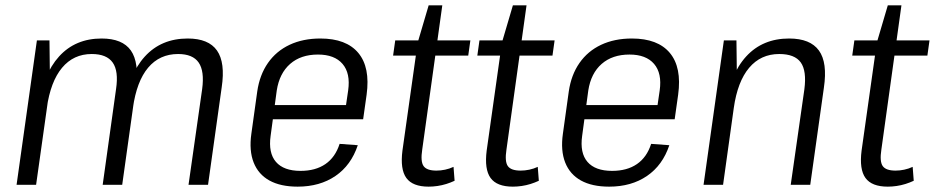

<svg xmlns="http://www.w3.org/2000/svg" viewBox="-20 -691 3496 718"><path d="M736 -358Q745 -425 723 -457Q701 -489 646 -489Q577 -489 534 -438Q491 -387 477 -287L434 -221L442 -282Q460 -412 521.5 -479.5Q583 -547 682 -547Q760 -547 791.5 -502Q823 -457 809 -364L758 0H685ZM118 -540H165L167 -369L115 0H42ZM414 -358Q424 -425 401.5 -457Q379 -489 323 -489Q255 -489 212 -437.5Q169 -386 155 -287L112 -221L121 -282Q140 -413 201 -480Q262 -547 360 -547Q438 -547 469.5 -502Q501 -457 488 -364L437 0H364Z M1093 7Q1029 7 987.5 -16Q946 -39 928.5 -83.5Q911 -128 920 -191L942 -349Q951 -411 982 -455.5Q1013 -500 1063 -523.5Q1113 -547 1178 -547Q1275 -547 1320 -493Q1365 -439 1351 -337L1338 -245H987L994 -298H1286L1270 -271L1282 -353Q1291 -417 1261 -452Q1231 -487 1169 -487Q1105 -487 1065 -452Q1025 -417 1015 -353L992 -183Q983 -119 1012 -85.5Q1041 -52 1104 -52Q1160 -52 1197 -77.5Q1234 -103 1250 -153L1318 -148Q1293 -73 1234.5 -33Q1176 7 1093 7Z M1583 7Q1523 7 1499.5 -25.5Q1476 -58 1485 -128L1542 -532L1583 -671H1634L1559 -132Q1552 -87 1564 -70Q1576 -53 1612 -53Q1628 -53 1644.5 -56.5Q1661 -60 1676 -67L1680 -15Q1665 -8 1649 -3Q1633 2 1616 4.5Q1599 7 1583 7ZM1458 -540H1739L1731 -483H1450Z M1898 7Q1838 7 1814.5 -25.5Q1791 -58 1800 -128L1857 -532L1898 -671H1949L1874 -132Q1867 -87 1879 -70Q1891 -53 1927 -53Q1943 -53 1959.5 -56.5Q1976 -60 1991 -67L1995 -15Q1980 -8 1964 -3Q1948 2 1931 4.5Q1914 7 1898 7ZM1773 -540H2054L2046 -483H1765Z M2258 7Q2194 7 2152.5 -16Q2111 -39 2093.5 -83.5Q2076 -128 2085 -191L2107 -349Q2116 -411 2147 -455.5Q2178 -500 2228 -523.5Q2278 -547 2343 -547Q2440 -547 2485 -493Q2530 -439 2516 -337L2503 -245H2152L2159 -298H2451L2435 -271L2447 -353Q2456 -417 2426 -452Q2396 -487 2334 -487Q2270 -487 2230 -452Q2190 -417 2180 -353L2157 -183Q2148 -119 2177 -85.5Q2206 -52 2269 -52Q2325 -52 2362 -77.5Q2399 -103 2415 -153L2483 -148Q2458 -73 2399.5 -33Q2341 7 2258 7Z M2988 -357Q2997 -426 2974.5 -457.5Q2952 -489 2894 -489Q2825 -489 2781.5 -437.5Q2738 -386 2724 -287L2681 -221L2690 -282Q2709 -413 2770.5 -480Q2832 -547 2931 -547Q3010 -547 3042.5 -502Q3075 -457 3061 -363L3010 0H2937ZM2687 -540H2734L2736 -373L2684 0H2611Z M3300 7Q3240 7 3216.5 -25.5Q3193 -58 3202 -128L3259 -532L3300 -671H3351L3276 -132Q3269 -87 3281 -70Q3293 -53 3329 -53Q3345 -53 3361.5 -56.5Q3378 -60 3393 -67L3397 -15Q3382 -8 3366 -3Q3350 2 3333 4.5Q3316 7 3300 7ZM3175 -540H3456L3448 -483H3167Z"/></svg>

Font: Pathway Extreme SemiCondensed Light
Style: Italic
Weight: 300
Width: 4
Italic angle: -8°
Version: Version 1.001;gftools[0.9.26]